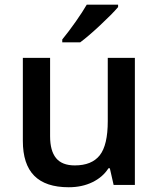

<svg xmlns="http://www.w3.org/2000/svg" viewBox="-20 -786 675 816"><path d="M462.9 0 446.8 -70.8H440.9Q417 -33.2 372.8 -11.7Q328.6 9.8 272 9.8Q173.8 9.8 125.5 -39.1Q77.1 -87.9 77.1 -187V-540H192.9V-207Q192.9 -145 218.3 -114Q243.7 -83 297.9 -83Q370.1 -83 404.1 -126.2Q438 -169.4 438 -271V-540H553.2V0ZM244.6 -606V-618.2Q272.5 -652.3 302 -694.3Q331.5 -736.3 348.6 -766.1H481.9V-755.9Q456.5 -726.1 406 -679Q355.5 -631.8 320.8 -606Z"/></svg>

Font: f0_41667          
Style: Regular
Weight: 600
Foundry: Ascender Corporation
Version: Version 1.10